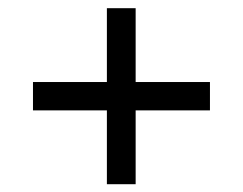

<svg xmlns="http://www.w3.org/2000/svg" viewBox="-20 -597 605 478"><path d="M246.1 -138.4V-322.2H62.1V-392.8H246.1V-576.6H317.7V-392.8H502.7V-322.2H317.7V-138.4Z"/></svg>

Font: Noto Serif Hebrew
Style: Regular
Weight: 400
Designer: Monotype Design Team
Foundry: Monotype Imaging Inc.
Version: Version 2.003